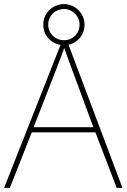

<svg xmlns="http://www.w3.org/2000/svg" viewBox="-20 -916 617 936"><path d="M549 0H577L314 -698C358 -707 392 -745 392 -796C392 -851 347 -896 292 -896C237 -896 191 -853 191 -796C191 -743 228 -705 275 -697L0 0H28L135 -271H445ZM292 -720C247 -720 215 -754 215 -796C215 -838 248 -872 292 -872C333 -872 368 -838 368 -796C368 -754 337 -720 292 -720ZM325 -594 435 -296H144L260 -593C270 -620 283 -652 293 -682C306 -645 317 -617 325 -594Z"/></svg>

Font: Noto Sans Lao UI Thin
Style: Regular
Weight: 100
Designer: Monotype Design Team
Foundry: Monotype Imaging Inc.
Version: Version 2.000